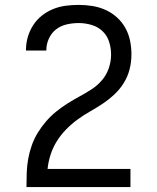

<svg xmlns="http://www.w3.org/2000/svg" viewBox="-20 -763 640 783"><path d="M88 0V-1Q88 -30 89 -58.5Q90 -87 95 -115Q100 -143 109.5 -170Q119 -197 134 -221.5Q149 -246 167.5 -267.5Q186 -289 208 -307Q230 -325 254.5 -340.5Q279 -356 304 -369.5Q329 -383 353 -398.5Q377 -414 395.5 -435.5Q414 -457 423.5 -484.5Q433 -512 433 -541Q433 -567 425 -592.5Q417 -618 398 -636Q379 -654 353 -661.5Q327 -669 301 -669Q276 -669 252 -663.5Q228 -658 209 -643.5Q190 -629 179.5 -606Q169 -583 169 -559Q169 -558 169 -557.5Q169 -557 169 -557H86Q86 -558 86 -558.5Q86 -559 86 -560Q86 -587 93.5 -612.5Q101 -638 115.5 -660.5Q130 -683 151 -699.5Q172 -716 196.5 -726Q221 -736 247.5 -739.5Q274 -743 301 -743Q329 -743 357 -738.5Q385 -734 410.5 -722.5Q436 -711 457 -692Q478 -673 491.5 -648.5Q505 -624 510.5 -596.5Q516 -569 516 -541Q516 -510 508.5 -480.5Q501 -451 485 -425Q469 -399 446.5 -378Q424 -357 398.5 -340Q373 -323 346.5 -308Q320 -293 295.5 -275Q271 -257 249.5 -235Q228 -213 212 -187.5Q196 -162 186.5 -133Q177 -104 174 -74H512V0Z"/></svg>

Font: Iosevka Curly Extended
Style: Regular
Weight: 400
Width: 7
Monospace: yes
Designer: Belleve Invis
Foundry: Belleve Invis
Version: Version 11.1.0; ttfautohint (v1.8.3)